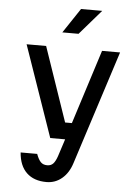

<svg xmlns="http://www.w3.org/2000/svg" viewBox="-66 -890 833 1156"><g transform="rotate(5 350.0 -312.0)"><path d="M68 -600H186L340 -151H381L524 -600H633L412 87Q393 148 352.5 182Q312 216 259 216Q183 216 139 174Q95 132 89 52H189Q201 85 215.5 100Q230 115 255 115Q277 115 290.5 101Q304 87 315 55L349 -50H259ZM276 -690 376 -840H504L374 -690Z"/></g></svg>

Font: Martian Mono
Style: Regular
Weight: 400
Monospace: yes
Designer: Roman Shamin
Foundry: Evil Martians
Version: Version 1.000; ttfautohint (v1.8.4.7-5d5b)